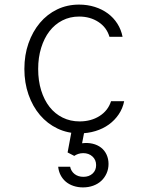

<svg xmlns="http://www.w3.org/2000/svg" viewBox="-20 -570 640 835"><path d="M463 -130Q450 -89 413 -65.5Q376 -42 326 -42Q286 -42 252.5 -58.5Q219 -75 195.5 -105Q172 -135 159 -177Q146 -219 146 -270Q146 -320 159 -362Q172 -404 195 -434Q218 -464 251 -481Q284 -498 324 -498Q372 -498 408 -474.5Q444 -451 456 -410H513Q507 -441 490.5 -467Q474 -493 449 -511.5Q424 -530 392 -540Q360 -550 324 -550Q272 -550 228.5 -529Q185 -508 153.5 -470.5Q122 -433 104 -382Q86 -331 86 -270Q86 -210 104 -158.5Q122 -107 154 -69.5Q186 -32 230 -11Q274 10 326 10Q362 10 395 0Q428 -10 453.5 -28.5Q479 -47 496.5 -73Q514 -99 520 -130ZM285 155H233Q235 175 243.5 191.5Q252 208 266 220Q280 232 299.5 238.5Q319 245 341 245Q365 245 385.5 237.5Q406 230 420.5 216.5Q435 203 443.5 184Q452 165 452 143Q452 121 443.5 102.5Q435 84 419.5 72Q404 60 383 55Q362 50 337 53L352 -25H296L274 93L303 108Q310 103 320 99.5Q330 96 342 96Q366 96 382 110.5Q398 125 398 148Q398 171 382.5 185Q367 199 343 199Q320 199 304.5 187Q289 175 285 155Z"/></svg>

Font: CommitMonoV143 ExtLt
Style: Regular
Weight: 200
Monospace: yes
Designer: Eigil Nikolajsen
Foundry: Eigil Nikolajsen
Version: Version 1.143